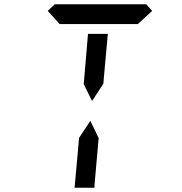

<svg xmlns="http://www.w3.org/2000/svg" viewBox="-20 -1020 856 901"><path d="M424 -157 423 -139H330L347 -327L351 -373L404 -453L443 -372L439 -327ZM204 -969 237 -1000H666L694 -969L627 -907H625H490H397H262H260ZM393 -861H486L469 -673L465 -627L412 -546L373 -625L377 -673Z"/></svg>

Font: DSEG14 Classic Mini
Style: Italic
Weight: 400
Italic angle: -5°
Designer: Keshikan(Twitter:@keshinomi_88pro)
Version: Version 0.46